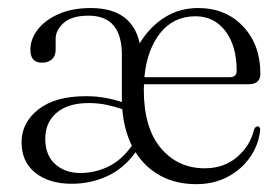

<svg xmlns="http://www.w3.org/2000/svg" viewBox="-20 -460 714 490"><path d="M644.5 -272Q644.5 -245 614.5 -245H347.5Q347 -238 347 -231Q347 -133.5 390.5 -82Q434 -30.5 502.5 -30.5Q551 -30.5 584.5 -58.8Q618 -87 628.5 -129.5Q632 -137.5 637 -137.5Q644 -137.5 644 -128Q640 -90 618.2 -58.8Q596.5 -27.5 561.2 -8.8Q526 10 481 10Q429 10 389.5 -11.5Q350 -33 326 -71.5Q296 -30 253.8 -10.5Q211.5 9 163 9Q105.5 9 70.2 -19Q35 -47 35 -97Q35 -147 78 -180.8Q121 -214.5 199 -214.5Q226 -214.5 249 -210.2Q272 -206 291 -199.5Q291 -203.5 291 -208V-320.5Q291 -420 206 -420Q163 -420 142.5 -401.5Q122 -383 122 -361V-333Q122 -317 112.2 -308.5Q102.5 -300 87.5 -300Q57.5 -300 57.5 -333Q57.5 -360 76 -384.2Q94.5 -408.5 129.2 -424Q164 -439.5 212.5 -439.5Q317 -439 336.5 -349.5Q362.5 -392 400.5 -415.8Q438.5 -439.5 485.5 -439.5Q556 -439.5 600.2 -392.8Q644.5 -346 644.5 -272ZM479 -418.5Q423 -418.5 389 -375.8Q355 -333 348.5 -263H566.5Q584 -263 584 -279.5Q584 -343 555.2 -380.8Q526.5 -418.5 479 -418.5ZM95.5 -106Q95.5 -64 120.8 -41.2Q146 -18.5 185.5 -18.5Q222 -18.5 255.8 -34.5Q289.5 -50.5 316.5 -88Q296.5 -129 292 -181.5Q273 -188 251.8 -192.5Q230.5 -197 206.5 -197Q153.5 -197 124.5 -172.2Q95.5 -147.5 95.5 -106Z"/></svg>

Font: Fraunces 144pt Soft Light
Style: Regular
Weight: 300
Version: Version 1.000;[0bf87f6ff]